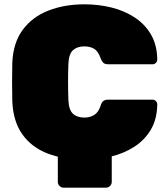

<svg xmlns="http://www.w3.org/2000/svg" viewBox="-20 -730 773 890"><path d="M275 140Q264 140 256 132Q248 124 248 113V-60L498 -63V113Q498 124 490 132Q482 140 471 140ZM372 10Q276 10 202 -18Q128 -46 84.5 -106Q41 -166 37 -261Q36 -302 36 -349Q36 -396 37 -439Q41 -532 85.5 -592Q130 -652 204.5 -681Q279 -710 372 -710Q436 -710 495.5 -695.5Q555 -681 603 -650Q651 -619 679.5 -570.5Q708 -522 709 -454Q709 -445 702.5 -438.5Q696 -432 687 -432H483Q467 -432 459.5 -438.5Q452 -445 446 -461Q435 -493 416 -504Q397 -515 371 -515Q338 -515 318.5 -497.5Q299 -480 297 -434Q294 -352 297 -266Q299 -220 318.5 -202.5Q338 -185 371 -185Q397 -185 416.5 -197Q436 -209 446 -239Q451 -256 459 -262Q467 -268 483 -268H687Q696 -268 702.5 -261.5Q709 -255 709 -246Q708 -178 679.5 -129.5Q651 -81 603 -50Q555 -19 495.5 -4.5Q436 10 372 10Z"/></svg>

Font: Rubik Black
Style: Regular
Weight: 900
Designer: Hubert and Fischer
Foundry: Hubert and Fischer
Version: Version 2.300;gftools[0.9.30]